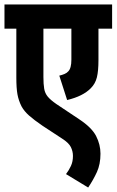

<svg xmlns="http://www.w3.org/2000/svg" viewBox="-20 -642 521 858"><path d="M481 -514H420V-374Q420 -325 413 -296.5Q406 -268 386 -248Q351 -212 280 -195L245 -304Q258 -307 268.5 -311.5Q279 -316 285 -323Q299 -337 299 -375V-514H174V-298Q174 -266 177.5 -245.5Q181 -225 193.5 -210Q206 -195 232 -177L334 -109Q390 -72 409.5 -34Q429 4 429 45Q429 92 413 127Q397 162 374 196L275 136Q288 119 297 99.5Q306 80 306 55Q306 34 296.5 15Q287 -4 257 -23L170 -80Q132 -106 110 -125.5Q88 -145 76 -167Q63 -193 58 -220.5Q53 -248 53 -296V-514H0V-622H481Z"/></svg>

Font: Noto Sans ExtraCondensed
Style: Bold
Weight: 700
Width: 2
Designer: Monotype Design Team
Foundry: Monotype Imaging Inc.
Version: Version 2.013; ttfautohint (v1.8.4.7-5d5b)